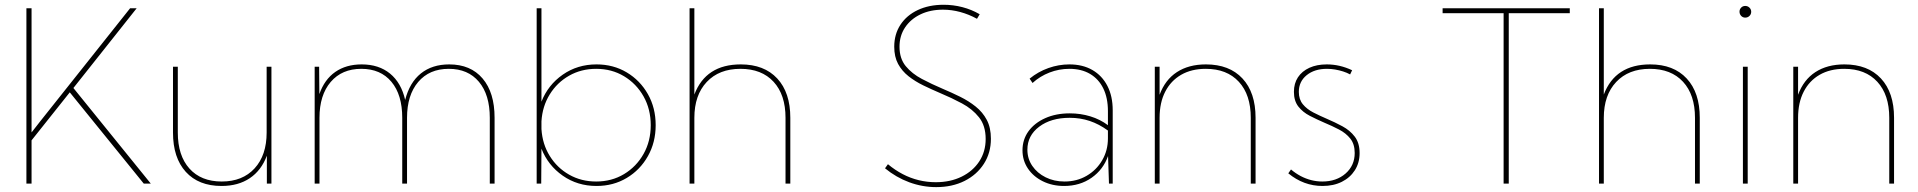

<svg xmlns="http://www.w3.org/2000/svg" viewBox="-20 -767 8012 802"><path d="M111.8 0H90.3V-732.4H111.8V-213.9Q121.6 -226.1 129.6 -236.6Q137.7 -247.1 148.4 -260.7L523.4 -732.4H550.8L286.6 -399.4L609.9 0H580.6L271.5 -381.3L111.8 -180.7Z M1113.8 0H1094.7V-116.7Q1071.8 -55.2 1023.4 -22.7Q975.1 9.8 905.3 9.8Q809.6 9.8 756.1 -49.1Q702.6 -107.9 702.6 -213.4V-488.3H722.7V-213.4Q722.7 -117.2 771.2 -63Q819.8 -8.8 906.2 -8.8Q993.2 -8.8 1043.5 -63.7Q1093.8 -118.7 1093.8 -213.4V-488.3H1113.8Z M2045.9 0H2025.9V-274.9Q2025.9 -371.1 1980.5 -425.3Q1935.1 -479.5 1854.5 -479.5Q1773.4 -479.5 1726.8 -424.6Q1680.2 -369.6 1680.2 -274.9V0H1660.2V-274.9Q1660.2 -371.1 1615 -425.3Q1569.8 -479.5 1489.3 -479.5Q1408.2 -479.5 1361.3 -424.6Q1314.5 -369.6 1314.5 -274.9V0H1294.4V-488.3H1313L1314 -374Q1335.4 -435.1 1380.6 -466.6Q1425.8 -498 1490.7 -498Q1562.5 -498 1609.4 -459.5Q1656.2 -420.9 1672.4 -349.6Q1690.9 -422.4 1738 -460.2Q1785.2 -498 1856.4 -498Q1945.8 -498 1995.8 -439.2Q2045.9 -380.4 2045.9 -274.9Z M2240.7 0H2221.7V-732.4H2241.7V-342.3Q2269 -412.1 2330.6 -455.1Q2392.1 -498 2471.7 -498Q2542 -498 2597.9 -464.6Q2653.8 -431.2 2686.3 -373.8Q2718.8 -316.4 2718.8 -244.1Q2718.8 -172.4 2686.3 -114.7Q2653.8 -57.1 2597.9 -23.7Q2542 9.8 2471.7 9.8Q2392.1 9.8 2330.6 -33.2Q2269 -76.2 2241.7 -146ZM2470.2 -8.8Q2535.2 -8.8 2586.7 -39.8Q2638.2 -70.8 2668.2 -124Q2698.2 -177.2 2698.2 -244.1Q2698.2 -311 2668.2 -364.3Q2638.2 -417.5 2586.7 -448.5Q2535.2 -479.5 2470.2 -479.5Q2407.7 -479.5 2357.4 -450.9Q2307.1 -422.4 2276.4 -372.8Q2245.6 -323.2 2241.7 -260.3V-228Q2245.6 -165 2276.4 -115.5Q2307.1 -65.9 2357.4 -37.4Q2407.7 -8.8 2470.2 -8.8Z M2860.4 0V-732.4H2880.4V-372.1Q2928.2 -498 3074.2 -498Q3171.9 -498 3226.6 -439.2Q3281.2 -380.4 3281.2 -274.9V0H3261.2V-274.9Q3261.2 -371.1 3211.4 -425.3Q3161.6 -479.5 3072.8 -479.5Q2983.9 -479.5 2932.1 -424.6Q2880.4 -369.6 2880.4 -274.9V0Z M3676.8 -64 3689 -81.1Q3718.3 -56.6 3750.5 -39.8Q3782.7 -22.9 3817.6 -14.4Q3852.5 -5.9 3888.7 -5.9Q3949.7 -5.9 3996.8 -29.1Q4043.9 -52.2 4070.6 -93Q4097.2 -133.8 4097.2 -186.5Q4097.2 -242.2 4069.3 -277.1Q4041.5 -312 3998 -335.2Q3954.6 -358.4 3906.7 -378.4Q3871.1 -393.6 3836.9 -410.2Q3802.7 -426.8 3775.1 -448.5Q3747.6 -470.2 3731.4 -500Q3715.3 -529.8 3715.3 -571.8Q3715.3 -624 3741.2 -663.6Q3767.1 -703.1 3813.7 -725.1Q3860.4 -747.1 3921.4 -747.1Q3961.9 -747.1 4000.2 -737.1Q4038.6 -727.1 4072.3 -707.5L4061 -688.5Q4027.3 -707 3991.2 -716.8Q3955.1 -726.6 3918.9 -726.6Q3865.7 -726.6 3825 -707Q3784.2 -687.5 3760.7 -652.6Q3737.3 -617.7 3737.3 -571.8Q3737.3 -522.5 3763.4 -490.7Q3789.6 -459 3830.8 -437.3Q3872.1 -415.5 3918 -396Q3955.1 -380.4 3990.7 -362.8Q4026.4 -345.2 4055.4 -322Q4084.5 -298.8 4101.8 -266.4Q4119.1 -233.9 4119.1 -187.5Q4119.1 -128.4 4089.8 -82.8Q4060.5 -37.1 4009 -11.2Q3957.5 14.6 3890.6 14.6Q3833 14.6 3778.1 -5.6Q3723.1 -25.9 3676.8 -64Z M4627.9 0H4612.3L4608.4 -115.2Q4588.4 -58.6 4539.6 -24.4Q4490.7 9.8 4424.8 9.8Q4375.5 9.8 4335.9 -9.8Q4296.4 -29.3 4273.7 -63Q4251 -96.7 4251 -139.2Q4251 -184.1 4276.1 -218.8Q4301.3 -253.4 4345.9 -273.4Q4390.6 -293.5 4448.7 -293.5Q4493.7 -293.5 4534.4 -281Q4575.2 -268.6 4607.9 -244.1V-302.7Q4607.9 -357.9 4588.6 -397.5Q4569.3 -437 4533.2 -458.3Q4497.1 -479.5 4446.8 -479.5Q4403.8 -479.5 4364 -464.1Q4324.2 -448.7 4293 -420.4L4280.8 -438.5Q4315.9 -467.3 4359.1 -482.7Q4402.3 -498 4446.8 -498Q4502.4 -498 4543 -474.6Q4583.5 -451.2 4605.7 -408.2Q4627.9 -365.2 4627.9 -306.2ZM4426.8 -8.8Q4478 -8.8 4519 -32.7Q4560.1 -56.6 4584 -97.7Q4607.9 -138.7 4607.9 -189V-221.7Q4571.3 -248.5 4532 -261.7Q4492.7 -274.9 4448.2 -274.9Q4370.1 -274.9 4320.8 -237.8Q4271.5 -200.7 4271.5 -141.6Q4271.5 -104 4292 -74Q4312.5 -43.9 4347.7 -26.4Q4382.8 -8.8 4426.8 -8.8Z M5224.6 0H5204.6V-274.9Q5204.6 -371.1 5154.8 -425.3Q5105 -479.5 5016.6 -479.5Q4957 -479.5 4913.8 -454.6Q4870.6 -429.7 4847.2 -384Q4823.7 -338.4 4823.7 -274.9V0H4803.7V-488.3H4823.7V-371.1Q4846.7 -433.6 4896 -465.8Q4945.3 -498 5017.1 -498Q5115.2 -498 5169.9 -439.2Q5224.6 -380.4 5224.6 -274.9Z M5361.3 -43 5372.6 -59.1Q5391.6 -43 5412.8 -31.7Q5434.1 -20.5 5457 -14.6Q5480 -8.8 5503.4 -8.8Q5562.5 -8.8 5600.6 -42.2Q5638.7 -75.7 5638.7 -127.9Q5638.7 -165 5620.4 -188Q5602.1 -210.9 5573 -226.1Q5543.9 -241.2 5512.2 -254.4Q5480.5 -268.1 5451.2 -283.2Q5421.9 -298.3 5403.3 -322Q5384.8 -345.7 5384.8 -383.3Q5384.8 -418.5 5401.6 -444.1Q5418.5 -469.7 5449.5 -483.9Q5480.5 -498 5522 -498Q5576.2 -498 5627.9 -473.6L5619.6 -456.1Q5606.4 -463.4 5590.3 -468.5Q5574.2 -473.6 5556.9 -476.6Q5539.6 -479.5 5522.9 -479.5Q5470.7 -479.5 5438 -452.9Q5405.3 -426.3 5405.3 -383.3Q5405.3 -352.1 5422.1 -331.5Q5439 -311 5466.1 -297.1Q5493.2 -283.2 5522.9 -270.5Q5556.2 -256.3 5587.4 -239.5Q5618.7 -222.7 5638.9 -196.3Q5659.2 -169.9 5659.2 -127.4Q5659.2 -86.9 5639.4 -55.9Q5619.6 -24.9 5585 -7.6Q5550.3 9.8 5504.4 9.8Q5425.3 9.8 5361.3 -43Z M6282.2 0H6260.7V-711.9H6005.9V-732.4H6537.1V-711.9H6282.2Z M6659.2 0V-732.4H6679.2V-372.1Q6727.1 -498 6873 -498Q6970.7 -498 7025.4 -439.2Q7080.1 -380.4 7080.1 -274.9V0H7060.1V-274.9Q7060.1 -371.1 7010.3 -425.3Q6960.4 -479.5 6871.6 -479.5Q6782.7 -479.5 6731 -424.6Q6679.2 -369.6 6679.2 -274.9V0Z M7270 -693.4Q7259.8 -693.4 7252.9 -700.7Q7246.1 -708 7246.1 -718.3Q7246.1 -728 7252.9 -735.1Q7259.8 -742.2 7270 -742.2Q7280.3 -742.2 7287.6 -735.1Q7294.9 -728 7294.9 -717.8Q7294.9 -707.5 7287.6 -700.4Q7280.3 -693.4 7270 -693.4ZM7280.3 0H7260.3V-488.3H7280.3Z M7891.6 0H7871.6V-274.9Q7871.6 -371.1 7821.8 -425.3Q7772 -479.5 7683.6 -479.5Q7624 -479.5 7580.8 -454.6Q7537.6 -429.7 7514.2 -384Q7490.7 -338.4 7490.7 -274.9V0H7470.7V-488.3H7490.7V-371.1Q7513.7 -433.6 7563 -465.8Q7612.3 -498 7684.1 -498Q7782.2 -498 7836.9 -439.2Q7891.6 -380.4 7891.6 -274.9Z"/></svg>

Font: Kumbh Sans Thin
Style: Regular
Weight: 250
Version: Version 1.004